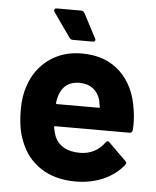

<svg xmlns="http://www.w3.org/2000/svg" viewBox="-51 -744 647 796"><g transform="rotate(5 272.0 -346.0)"><path d="M507 -310Q512 -282 512 -248Q512 -237 511 -225Q510 -213 498 -213H189Q185 -213 185 -210Q185 -209 185 -208Q188 -188 196 -168Q222 -112 302 -112Q366 -113 403 -164Q407 -170 412 -170Q415 -170 419 -166L491 -95Q496 -90 496 -86Q496 -84 492 -78Q459 -37 407 -14.5Q355 8 293 8Q207 8 147.5 -31Q88 -70 62 -140Q41 -190 41 -271Q41 -326 56 -368Q79 -439 136.5 -481Q194 -523 273 -523Q373 -523 433.5 -465Q494 -407 507 -310ZM274 -401Q211 -401 191 -342Q187 -329 184 -310Q184 -305 189 -305H362Q367 -305 367 -308Q367 -309 366 -310Q361 -338 361 -338Q361 -338 361 -338Q352 -368 329.5 -384.5Q307 -401 274 -401ZM322 -590Q324 -586 324 -584Q324 -576 314 -576H230Q221 -576 216 -584L145 -685Q143 -688 143 -692Q143 -700 153 -700H254Q264 -700 269 -691Z"/></g></svg>

Font: LinhAnh
Style: Bold
Weight: 700
Designer: Jeremy Tribby
Foundry: Tribby Type
Version: Version 1.408